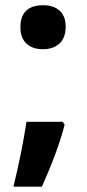

<svg xmlns="http://www.w3.org/2000/svg" viewBox="-20 -576 330 725"><path d="M57.1 -473.1Q57.1 -556.2 143.1 -556.2Q183.6 -556.2 206.1 -534.7Q228.5 -513.7 228 -473.6Q227.5 -433.6 205.1 -412.1Q182.6 -390.6 142.6 -390.1Q102.5 -390.1 79.6 -411.6Q57.1 -433.1 57.1 -473.1ZM216.8 -116.2 224.1 -105Q198.7 -6.3 138.2 128.9H30.8Q62.5 -1 80.1 -116.2Z"/></svg>

Font: NotoSans-Bold
Style: Bold
Weight: 700
Designer: Monotype Design team
Foundry: Monotype Imaging Inc.
Version: Version 1.04